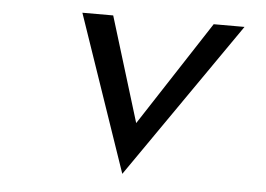

<svg xmlns="http://www.w3.org/2000/svg" viewBox="-41 -503 792 571"><g transform="rotate(5 355.5 -217.5)"><path d="M183 -451 343 16 667 -451H575L371 -138L275 -451Z"/></g></svg>

Font: Charger Monospace
Style: Regular
Weight: 400
Designer: Jasper
Foundry: Cannot Into Space Fonts
Version: Version 0.980